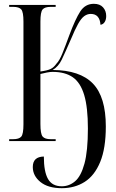

<svg xmlns="http://www.w3.org/2000/svg" viewBox="-20 -740 606 1007"><path d="M304 247Q232 247 192 214.5Q152 182 152 136Q152 82 210 81Q210 161 232 199Q254 237 304 237Q343 237 374 210.5Q405 184 423 118Q441 52 441 -66Q441 -177 421.5 -242Q402 -307 361.5 -335Q321 -363 256 -363Q243 -363 225 -359.5Q207 -356 192 -352V-90Q192 -38 203.5 -24Q215 -10 246 -10H272V0H28V-10H49Q80 -10 91.5 -23.5Q103 -37 103 -88V-627Q103 -677 91.5 -690.5Q80 -704 49 -704H28V-714H272V-704H246Q215 -704 203.5 -690.5Q192 -677 192 -627V-365Q228 -370 245 -378Q262 -386 276 -406Q292 -422 307.5 -460.5Q323 -499 343 -554Q375 -640 401 -680Q427 -720 472 -720Q504 -720 520.5 -701.5Q537 -683 537 -656Q537 -637 529 -624.5Q521 -612 507 -610Q503 -667 456 -667Q438 -667 422 -655.5Q406 -644 389.5 -614.5Q373 -585 351 -532Q322 -465 304 -427.5Q286 -390 256 -373Q399 -372 467 -302Q535 -232 535 -77Q535 38 505.5 109.5Q476 181 424 214Q372 247 304 247Z"/></svg>

Font: Noto Serif Display ExtraCondensed
Style: Regular
Weight: 400
Width: 2
Designer: Monotype Design Team
Foundry: Monotype Imaging Inc.
Version: Version 2.009